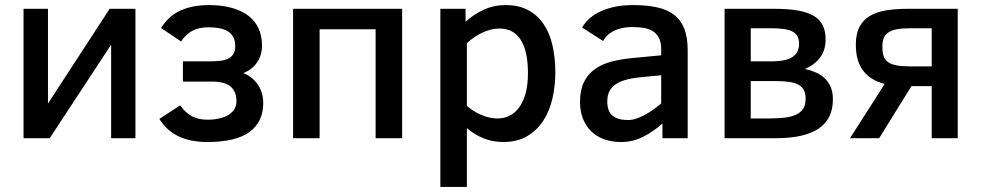

<svg xmlns="http://www.w3.org/2000/svg" viewBox="-20 -547 3885 760"><path d="M176.8 0H73.2V-512.2H169.9V-137.2L414.1 -512.2H516.1V0H419.9V-370.1Z M704.1 -304.2H812Q835.4 -304.2 854 -306.6Q872.6 -309.1 885.3 -315.9Q897.9 -322.8 904.5 -334.5Q911.1 -346.2 911.1 -365.2Q911.1 -386.2 903.3 -400.4Q895.5 -414.6 881.6 -423.1Q867.7 -431.6 848.4 -435.3Q829.1 -439 806.2 -439Q765.6 -439 739.7 -424.1Q713.9 -409.2 696.8 -382.8L617.7 -436Q645 -481.9 692.6 -504.4Q740.2 -526.9 806.2 -526.9Q859.4 -526.9 899.2 -515.4Q939 -503.9 965.1 -483.2Q991.2 -462.4 1004.2 -432.9Q1017.1 -403.3 1017.1 -367.2Q1017.1 -327.1 996.6 -298.6Q976.1 -270 942.9 -257.8Q958.5 -252 972.9 -241.2Q987.3 -230.5 998.3 -215.3Q1009.3 -200.2 1015.6 -181.2Q1022 -162.1 1022 -140.1Q1022 -64 967.3 -24.4Q912.6 15.1 801.8 15.1Q764.6 15.1 735.1 8.8Q705.6 2.4 682.4 -9.5Q659.2 -21.5 641.6 -38.3Q624 -55.2 610.8 -76.2L692.9 -129.9Q704.1 -114.7 715.8 -104Q727.5 -93.3 740.7 -86.4Q753.9 -79.6 768.8 -76.4Q783.7 -73.2 801.8 -73.2Q826.7 -73.2 847.4 -77.9Q868.2 -82.5 883.5 -91.8Q898.9 -101.1 907.5 -114.7Q916 -128.4 916 -147Q916 -184.1 893.3 -204.1Q870.6 -224.1 816.9 -224.1H704.1Z M1466.8 0V-431.2H1245.1V0H1140.1V-512.2H1571.8V0Z M2178.2 -259.8Q2178.2 -206.1 2166.5 -156.2Q2154.8 -106.4 2129.9 -68.4Q2105 -30.3 2065.9 -7.6Q2026.9 15.1 1972.2 15.1Q1930.7 15.1 1894.5 0.7Q1858.4 -13.7 1828.1 -40V192.9H1723.1V-512.2H1822.8V-460.9Q1855 -490.2 1894.8 -508.5Q1934.6 -526.9 1981.9 -526.9Q2033.2 -526.9 2070.1 -507.3Q2106.9 -487.8 2131.1 -452.6Q2155.3 -417.5 2166.7 -368.2Q2178.2 -318.8 2178.2 -259.8ZM2069.8 -257.8Q2069.8 -344.2 2041.3 -389.2Q2012.7 -434.1 1957 -434.1Q1939.5 -434.1 1921.6 -429.4Q1903.8 -424.8 1887.2 -416.7Q1870.6 -408.7 1855.5 -398.2Q1840.3 -387.7 1828.1 -376V-127.9Q1839.8 -117.7 1853.8 -108.6Q1867.7 -99.6 1883.3 -92.8Q1898.9 -85.9 1915.5 -82Q1932.1 -78.1 1949.2 -78.1Q1973.6 -78.1 1995.6 -88.4Q2017.6 -98.6 2033.9 -120.4Q2050.3 -142.1 2060.1 -176Q2069.8 -210 2069.8 -257.8Z M2602.1 0V-58.1Q2565.9 -25.9 2525.6 -5.4Q2485.4 15.1 2438 15.1Q2398.9 15.1 2368.7 3.4Q2338.4 -8.3 2317.9 -29.5Q2297.4 -50.8 2286.6 -79.8Q2275.9 -108.9 2275.9 -144Q2275.9 -190.4 2291.3 -221.7Q2306.6 -252.9 2333.7 -272.7Q2360.8 -292.5 2398.2 -302.5Q2435.5 -312.5 2480 -316.9L2597.2 -328.1V-352.1Q2597.2 -377.4 2589.6 -394.3Q2582 -411.1 2567.6 -421.4Q2553.2 -431.6 2532 -435.8Q2510.7 -439.9 2483.9 -439.9Q2458 -439.9 2438.7 -435.1Q2419.4 -430.2 2405.3 -422.4Q2391.1 -414.6 2381.8 -404.5Q2372.6 -394.5 2367.2 -384.8L2284.2 -438Q2293.5 -454.6 2309.8 -470.5Q2326.2 -486.3 2350.6 -498.8Q2375 -511.2 2408.4 -519Q2441.9 -526.9 2485.8 -526.9Q2539.6 -526.9 2580.1 -518.1Q2620.6 -509.3 2647.7 -488.8Q2674.8 -468.3 2688.5 -433.8Q2702.1 -399.4 2702.1 -348.1V0ZM2597.2 -249 2523.9 -242.2Q2490.2 -239.3 2464.1 -232.9Q2438 -226.6 2420.2 -215.3Q2402.3 -204.1 2393.1 -187.3Q2383.8 -170.4 2383.8 -146Q2383.8 -105.5 2405.3 -88.6Q2426.8 -71.8 2465.8 -71.8Q2481 -71.8 2497.3 -77.1Q2513.7 -82.5 2530.5 -91.3Q2547.4 -100.1 2564.2 -112.1Q2581.1 -124 2597.2 -137.2Z M3276.9 -153.8Q3276.9 -76.2 3220.5 -38.1Q3164.1 0 3051.8 0H2848.1V-512.2H3043Q3099.1 -512.2 3138.2 -505.4Q3177.2 -498.5 3201.7 -483.9Q3226.1 -469.2 3237.1 -446.3Q3248 -423.3 3248 -391.1Q3248 -347.2 3225.3 -318.1Q3202.6 -289.1 3166 -273.9Q3190.4 -268.6 3210.7 -259.5Q3231 -250.5 3245.6 -236.1Q3260.3 -221.7 3268.6 -201.4Q3276.9 -181.2 3276.9 -153.8ZM3143.1 -374Q3143.1 -392.1 3136.2 -404.1Q3129.4 -416 3115.5 -422.9Q3101.6 -429.7 3081.1 -432.4Q3060.5 -435.1 3033.7 -435.1H2951.7V-304.2H3033.7Q3091.8 -304.2 3117.4 -321.8Q3143.1 -339.4 3143.1 -374ZM3168.9 -155.8Q3168.9 -176.3 3162.1 -189.9Q3155.3 -203.6 3140.6 -211.7Q3126 -219.7 3103.3 -222.9Q3080.6 -226.1 3048.8 -226.1H2951.7V-78.1H3023.9Q3058.1 -78.1 3085.2 -81.3Q3112.3 -84.5 3130.9 -93Q3149.4 -101.6 3159.2 -116.7Q3168.9 -131.8 3168.9 -155.8Z M3587.9 -206.1 3460 0H3344.7L3481.9 -214.8Q3425.8 -229 3396.7 -267.1Q3367.7 -305.2 3367.7 -370.1Q3367.7 -411.1 3380.9 -438.2Q3394 -465.3 3419.9 -481.9Q3445.8 -498.5 3484.6 -505.4Q3523.4 -512.2 3574.7 -512.2H3771V0H3668V-206.1ZM3472.7 -361.8Q3472.7 -339.8 3477.8 -325Q3482.9 -310.1 3495.4 -301Q3507.8 -292 3529.3 -288.1Q3550.8 -284.2 3583 -284.2H3668V-435.1H3580.6Q3550.3 -435.1 3529.8 -431.2Q3509.3 -427.2 3496.6 -418.7Q3483.9 -410.2 3478.3 -396.2Q3472.7 -382.3 3472.7 -361.8Z"/></svg>

Font: Lorenzo Sans Medium
Style: Regular
Weight: 500
Foundry: Intel Corporation
Version: Version 1.00; ttfautohint (v1.5)